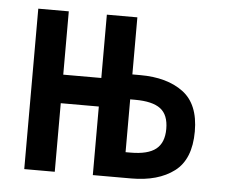

<svg xmlns="http://www.w3.org/2000/svg" viewBox="-42 -536 684 583"><g transform="rotate(5 300.0 -244.5)"><path d="M52 0V-489H145V-296H261V-489H354V-315H378Q460 -315 509 -278.5Q558 -242 558 -159Q558 -74 509 -37Q460 0 378 0H261V-209H145V0ZM354 -78H369Q422 -78 446.5 -97.5Q471 -117 471 -159Q471 -202 446.5 -220.5Q422 -239 369 -239H354Z"/></g></svg>

Font: Source Code Pro Medium
Style: Regular
Weight: 500
Monospace: yes
Designer: Paul D. Hunt, Teo Tuominen
Foundry: Adobe Systems Incorporated
Version: Version 2.030;PS 1.000;hotconv 16.6.51;makeotf.lib2.5.65220